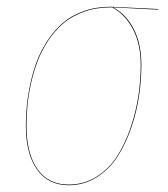

<svg xmlns="http://www.w3.org/2000/svg" viewBox="-20 -544 501 573"><path d="M185.1 8.8Q123.5 8.8 90.3 -38.3Q57.1 -85.4 57.1 -169.9Q57.1 -198.7 60.1 -228.8Q63 -258.8 70.6 -294.2Q78.1 -329.6 90.1 -361.3Q102.1 -393.1 122.1 -423.3Q142.1 -453.6 167.5 -475.6Q192.9 -497.6 229.7 -510.7Q266.6 -523.9 310.1 -523.9Q318.8 -523.9 452.1 -517.1V-515.1L317.9 -522Q357.4 -500.5 379.6 -456.5Q401.9 -412.6 401.9 -350.1Q401.9 -305.2 395 -258.1Q388.2 -210.9 371.6 -162.6Q355 -114.3 330.8 -76.7Q306.6 -39.1 268.8 -15.1Q231 8.8 185.1 8.8ZM185.1 6.8Q231 6.8 268.3 -16.8Q305.7 -40.5 329.6 -77.9Q353.5 -115.2 369.9 -163.6Q386.2 -211.9 393.1 -258.5Q399.9 -305.2 399.9 -350.1Q399.9 -412.1 377.4 -455.8Q355 -499.5 314.9 -522H310.1Q266.6 -522 230.2 -508.8Q193.8 -495.6 168.5 -473.9Q143.1 -452.1 123.3 -421.9Q103.5 -391.6 91.6 -359.9Q79.6 -328.1 72 -292.7Q64.5 -257.3 61.8 -227.8Q59.1 -198.2 59.1 -169.9Q59.1 -85.9 91.6 -39.6Q124 6.8 185.1 6.8Z"/></svg>

Font: Fira Sans Compressed Two
Style: Italic
Weight: 100
Width: 3
Italic angle: -8°
Designer: Carrois Corporate & Edenspiekermann AG
Foundry: Carrois Corporate GbR & Edenspiekermann AG
Version: Version 4.203;PS 004.203;hotconv 1.0.88;makeotf.lib2.5.64775